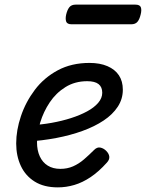

<svg xmlns="http://www.w3.org/2000/svg" viewBox="-20 -791 631 830"><path d="M230 19Q170 19 130 -6Q90 -31 70 -74Q50 -117 50 -171Q50 -228 70.5 -289Q91 -350 130.5 -402.5Q170 -455 229.5 -487Q289 -519 367 -519Q412 -519 444.5 -505Q477 -491 494 -465.5Q511 -440 511 -403Q511 -363 489 -329.5Q467 -296 428 -270Q389 -244 336.5 -225Q284 -206 223.5 -194.5Q163 -183 99 -179L115 -250Q159 -252 203.5 -260Q248 -268 287 -280.5Q326 -293 356.5 -309.5Q387 -326 404.5 -346.5Q422 -367 422 -390Q422 -415 406 -427.5Q390 -440 357 -440Q304 -440 263 -414.5Q222 -389 195 -348.5Q168 -308 154 -262Q140 -216 140 -176Q140 -141 152 -115Q164 -89 186.5 -75Q209 -61 241 -61Q271 -61 296 -72Q321 -83 343 -102Q365 -121 387 -143Q400 -156 414 -153Q428 -150 439 -139Q451 -127 452.5 -114Q454 -101 442 -88Q407 -49 372 -25.5Q337 -2 301.5 8.5Q266 19 230 19ZM290 -686Q270 -686 266 -698Q262 -710 266 -728Q271 -749 280 -760Q289 -771 307 -771H565Q585 -771 589 -759Q593 -747 588 -728Q583 -707 574 -696.5Q565 -686 547 -686Z"/></svg>

Font: Playwrite NL
Style: Regular
Weight: 400
Designer: Veronika Burian, José Scaglione
Foundry: TypeTogether
Version: Version 1.002